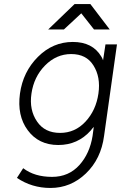

<svg xmlns="http://www.w3.org/2000/svg" viewBox="-20 -720 600 952"><path d="M219 -574H297L383 -654L446 -574H524L428 -700H350ZM333 -452Q408 -452 443 -396Q480 -338 468 -256Q456 -173 404 -117Q352 -61 278 -61Q202 -61 164 -117Q124 -175 136 -256Q148 -339 203 -395Q259 -452 333 -452ZM341 -512Q242 -512 168 -438Q94 -364 79 -256Q64 -147 117 -75Q171 -1 269 -1Q366 -1 430 -73Q434 -78 437.5 -82.5Q441 -87 445 -91L439 -46Q425 41 374 98Q321 157 238 157Q151 157 95 114L64 162Q138 212 230 212Q331 212 406 140Q481 68 496 -46L560 -500H503L491 -421Q489 -426 487 -431Q485 -436 482 -440Q439 -512 341 -512Z"/></svg>

Font: Unageo
Style: Light-Italic
Weight: 300
Designer: Richard Sepsi
Foundry: Richard Sepsi
Version: Version 2.000